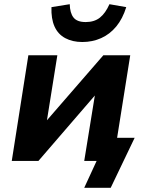

<svg xmlns="http://www.w3.org/2000/svg" viewBox="-20 -766 706 914"><path d="M381 128 440 0H382L399 -110H621L507 128ZM36 0 115 -503H253L201 -178H190L472 -503H600L520 0H381L434 -327H445L163 0ZM372 -566Q325 -566 290.5 -584.5Q256 -603 239.5 -640Q223 -677 225 -732L312 -746Q313 -704 330 -682.5Q347 -661 388 -661Q429 -661 455.5 -682Q482 -703 501 -746L581 -732Q564 -677 533.5 -640Q503 -603 461.5 -584.5Q420 -566 372 -566Z"/></svg>

Font: Nunito Sans 7pt SemiCondensed ExtraBold
Style: Italic
Weight: 800
Width: 4
Italic angle: -9°
Designer: Vernon Adams
Foundry: Vernon Adams
Version: Version 3.101;gftools[0.9.27]